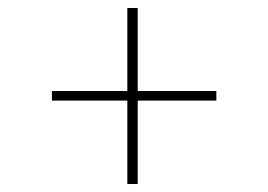

<svg xmlns="http://www.w3.org/2000/svg" viewBox="-20 -494 672 481"><path d="M522 -242H325V-33H299V-242H110V-266H299V-474H325V-266H522Z"/></svg>

Font: Grenze Thin
Style: Regular
Weight: 250
Designer: Renata Polastri
Foundry: Omnibus-Type
Version: Version 1.002; ttfautohint (v1.8)